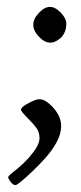

<svg xmlns="http://www.w3.org/2000/svg" viewBox="-20 -388 235 559"><path d="M93.3 -281.2Q76.9 -298.3 76.9 -315.8Q76.9 -333.3 93.3 -350.6Q109.6 -367.9 125.4 -367.9Q141.1 -367.9 157.1 -351.1Q173.1 -334.2 173.1 -319.6Q173.1 -304.9 168.1 -293.9Q163.1 -283 156 -276.9Q123.5 -248.8 93.3 -281.2ZM10.3 119.6Q38.6 96.9 47.7 88Q56.9 79.1 63 72.3Q69.1 65.4 77.6 54.4Q95 31.7 95 13.9Q95 -3.9 85.1 -16.7Q75.2 -29.5 64.5 -40Q41 -63.7 41 -68.1Q41 -76.2 62.9 -87.6Q84.7 -99.1 93.5 -99.1Q102.3 -99.1 109.5 -95.5Q116.7 -91.8 125.1 -84.5Q133.5 -77.1 140.9 -67.4Q158 -44.9 158 -21.4Q158 2.2 144.9 26Q131.8 49.8 113 70.9Q94.2 92 74.7 110.6Q32.2 150.9 25.1 150.9Q18.1 150.9 11 141.6Q3.9 132.3 3.9 128.5Q3.9 124.8 10.3 119.6Z"/></svg>

Font: Fanwood Text
Style: Italic
Weight: 400
Italic angle: -9°
Version: Version 1.101